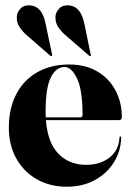

<svg xmlns="http://www.w3.org/2000/svg" viewBox="-20 -698 498 728"><path d="M442 -253Q442 -242.5 429.5 -242.5H154Q161 -156 202 -114.5Q243 -73 307 -73Q360.5 -73 395.8 -101Q431 -129 433 -177Q433 -180.5 436 -180.5Q439.5 -180.5 439.5 -176Q438 -123 410.8 -80.8Q383.5 -38.5 337.8 -14.2Q292 10 234 10Q169.5 10 119.8 -18.2Q70 -46.5 41.8 -97Q13.5 -147.5 13.5 -214.5Q13.5 -287.5 41.8 -341.2Q70 -395 121.5 -424.2Q173 -453.5 242.5 -453.5Q303.5 -453.5 348.2 -427.5Q393 -401.5 417.5 -356Q442 -310.5 442 -253ZM153 -275Q153 -263.5 153.5 -253H284.5Q293 -253 293 -263Q293 -357.5 272 -400.8Q251 -444 224.5 -444Q193 -444 173 -405.2Q153 -366.5 153 -275ZM152.5 -609.5 177.5 -491Q178.5 -487 177 -485.5Q174.5 -484 171 -486.5L82.5 -563.5Q65.5 -578 53.5 -596.2Q41.5 -614.5 44 -638Q45.5 -653 58.8 -666.5Q72 -680 97 -677.5Q140 -672.5 152.5 -609.5ZM299.5 -609.5 324 -491Q325.5 -487 323.5 -485.5Q321.5 -484 318.5 -486.5L229.5 -563.5Q212 -578 200.2 -596.2Q188.5 -614.5 190.5 -638Q192 -653 205.5 -666.5Q219 -680 243.5 -677.5Q286.5 -672.5 299.5 -609.5Z"/></svg>

Font: Fraunces 144pt S000
Style: Bold
Weight: 700
Version: Version 1.000; ttfautohint (v1.8.3)